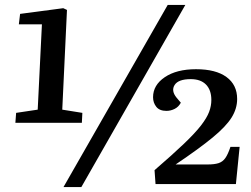

<svg xmlns="http://www.w3.org/2000/svg" viewBox="-20 -743 1011 774"><path d="M236 11 656 -723H727L308 11ZM231 -301 312 -288 310 -248H42L45 -288L132 -301L149 -645H56L61 -687L235 -710L250 -703ZM749 -424Q699 -424 684 -400.5Q669 -377 692 -349L709 -329Q700 -312 684 -304Q668 -296 651 -296Q623 -296 610 -312.5Q597 -329 597 -351Q597 -400 644.5 -432Q692 -464 770 -464Q850 -464 893 -432.5Q936 -401 936 -344Q936 -305 913.5 -269Q891 -233 837 -188.5Q783 -144 688 -80H817Q845 -80 861.5 -85.5Q878 -91 888.5 -106Q899 -121 909 -151H946L931 -1H607L603 -57Q676 -120 721.5 -163.5Q767 -207 790.5 -237.5Q814 -268 823 -292Q832 -316 832 -340Q832 -380 810.5 -402Q789 -424 749 -424Z"/></svg>

Font: Literata 36pt SemiBold
Style: Italic
Weight: 600
Italic angle: -2°
Designer: Latin by Veronika Burian and Jose Scaglione. Greek by Irene Vlachou. Cyrillic by Vera Evstafieva
Foundry: TypeTogether
Version: Version 3.002